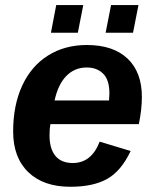

<svg xmlns="http://www.w3.org/2000/svg" viewBox="-20 -712 596 742"><path d="M174.8 -232.4Q171.4 -215.3 171.4 -189Q171.4 -137.2 194.1 -109.6Q216.8 -82 261.2 -82Q297.4 -82 323.2 -102.5Q349.1 -123 365.2 -164.6L484.9 -128.4Q448.2 -50.8 394 -20.5Q339.8 9.8 252 9.8Q147.9 9.8 89.4 -46.6Q30.8 -103 30.8 -204.1Q30.8 -305.2 65.9 -381.3Q101.1 -457 165.8 -497.6Q230.5 -538.1 315.4 -538.1Q417.5 -538.1 472.9 -485.6Q528.3 -433.1 528.3 -337.4Q528.3 -289.1 516.6 -232.4ZM190.9 -323.7H401.4L402.8 -351.1Q402.8 -403.3 378.7 -427.2Q354.5 -451.2 315.4 -451.2Q268.6 -451.2 236.6 -418.7Q204.6 -386.2 190.9 -323.7ZM515.1 -692.4 494.1 -585.4H388.2L409.2 -692.4ZM301.8 -692.4 280.8 -585.4H176.8L197.3 -692.4Z"/></svg>

Font: Arimo
Style: Italic
Weight: 400
Italic angle: -12°
Designer: Steve Matteson
Foundry: Monotype Imaging Inc.
Version: Version 1.33